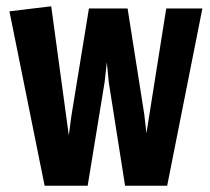

<svg xmlns="http://www.w3.org/2000/svg" viewBox="-20 -591 668 611"><path d="M122 0 10 -555 143 -571 199 -160 207 -221 263 -564H386L439 -228L446 -167L509 -564H624L512 0H378L326 -330L320 -393L313 -330L259 0Z"/></svg>

Font: Freeman
Style: Regular
Weight: 400
Designer: Vernon Adams, Aoife Mooney, Rodrigo Fuenzalida
Foundry: Rodrigo Fuenzalida
Version: Version 1.000; ttfautohint (v1.8.4.7-5d5b)